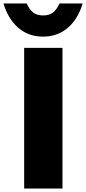

<svg xmlns="http://www.w3.org/2000/svg" viewBox="-44 -1086 496 1106"><path d="M315.9 -810.1V0H95.2V-810.1ZM298.8 -1065.9H432.1Q404.8 -975.1 345.7 -925Q286.6 -875 204.1 -875Q121.1 -875 62.3 -925Q3.4 -975.1 -23.9 -1065.9H109.9Q126.5 -1029.3 147.9 -1013.2Q169.4 -997.1 204.1 -997.1Q239.3 -997.1 260.5 -1013.2Q281.7 -1029.3 298.8 -1065.9Z"/></svg>

Font: Sinkin Sans 900 X Black
Style: Regular
Weight: 950
Designer: Keith Bates
Foundry: K-Type
Version: Sinkin Sans (version 1.0)  by Keith Bates   •   © 2014   www